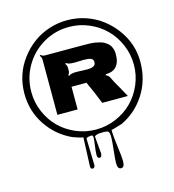

<svg xmlns="http://www.w3.org/2000/svg" viewBox="-164 -897 1341 1478"><g transform="rotate(-15 507.0 -158.0)"><path d="M605.5 -77.1Q566.9 -175.8 528.3 -257.8H409.2V-77.1H248Q247.6 -115.2 247.6 -517.1Q247.6 -537.6 234.4 -550.3L241.7 -557.1Q254.9 -543.9 274.4 -543.9H572.8Q645.5 -543.9 668.2 -540Q690.9 -536.1 709.2 -531.2Q727.5 -526.4 739.7 -519.8Q752 -513.2 765.1 -502.9Q778.3 -492.7 786.1 -479.5Q803.2 -450.2 803.2 -419.7Q803.2 -389.2 800.3 -371.8Q797.4 -354.5 789.3 -337.6Q781.2 -320.8 768.6 -309.1Q740.7 -282.7 689.5 -282.7L686.5 -274.9Q707.5 -266.6 715.3 -250Q733.4 -210.9 771 -147.5L809.6 -77.1ZM556.2 -433.6 477.1 -431.6Q428.7 -431.6 414.1 -446.3L407.7 -439.5Q420.4 -426.8 420.4 -406.2V-383.8Q420.4 -363.3 407.7 -350.1L414.1 -343.8Q428.2 -358.4 473.6 -358.4L558.1 -355.5Q591.3 -355.5 610.1 -364.3Q628.9 -373 628.9 -395.8Q628.9 -418.5 609.9 -426Q590.8 -433.6 556.2 -433.6ZM99.6 -298.8Q99.6 -215.3 131.8 -139.9Q164.1 -64.5 218.8 -9.8Q273.4 44.9 349.1 77.1Q424.8 109.4 508.1 109.4Q591.3 109.4 667 77.1Q742.7 44.9 797.4 -9.8Q852.1 -64.5 884.5 -139.9Q917 -215.3 917 -298.6Q917 -381.8 884.5 -457.5Q852.1 -533.2 797.4 -588.1Q742.7 -643.1 667 -675.5Q591.3 -708 507.8 -708Q397 -708 303 -653.1Q209 -598.1 154.3 -503.9Q99.6 -409.7 99.6 -298.8ZM387.2 373.5 396.5 142.1Q376 139.2 347.9 129.4Q319.8 119.6 314 117.7Q192.9 62 118.9 -49.6Q44.9 -161.1 44.9 -298.8Q44.9 -453.1 134.8 -572.3Q225.1 -692.9 361.8 -738.3Q432.6 -761.7 507.8 -761.7Q583 -761.7 653.8 -738.3Q724.6 -714.8 781.5 -672.1Q838.4 -629.4 880.9 -572.3Q970.7 -453.1 970.7 -308.1Q970.7 -163.1 898.7 -50.5Q826.7 62 708 118.7Q697.8 121.1 667 130.9Q636.2 140.6 620.6 143.1Q620.6 188 632.3 276.6Q644 365.2 644 394.5Q644 423.8 637 435.3Q629.9 446.8 616.2 446.8Q602.5 446.8 595.2 435.3Q587.9 423.8 587.9 398.4Q587.9 373 595.9 299.1Q604 225.1 604 200Q604 174.8 601.6 166Q599.1 157.2 595.7 152.6Q592.3 147.9 584 145.5Q573.7 143.1 554.7 143.1Q535.6 143.1 523.7 144Q511.7 145 498 149.7Q484.4 154.3 484.4 161.1L496.1 293.9Q496.1 326.2 477.5 326.2Q459 326.2 459 299.3Q459 272.5 465.6 227.8Q472.2 183.1 472.2 163.8Q472.2 144.5 460 144.5Q447.8 144.5 432.6 148.2Q417.5 151.9 417.5 160.2L422.9 371.1Q422.9 379.4 417.5 386.2Q412.1 393.1 404.3 393.1Q396.5 393.1 391.8 387.2Q387.2 381.3 387.2 373.5Z"/></g></svg>

Font: Nosifer Caps
Style: Regular
Weight: 800
Version: Version 001.002